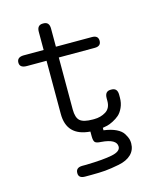

<svg xmlns="http://www.w3.org/2000/svg" viewBox="-114 -634 752 917"><g transform="rotate(-15 262.5 -175.0)"><path d="M24.9 -403.8Q24.9 -430.7 58.1 -431.2H157.2V-521Q157.2 -554.2 186 -554.2Q186 -554.2 189 -554.2Q217.8 -554.2 217.8 -521V-431.2H396Q426.8 -431.2 426.8 -404.8Q426.8 -377.9 396 -377.9H217.8V-121.1Q217.8 -80.1 235.4 -64.9Q252.9 -49.8 297.9 -49.8H305.2Q337.4 -49.8 362.8 -65.4Q388.2 -81.1 388.2 -117.2V-130.9Q388.2 -165 417 -165H420.9Q449.7 -165 450.2 -132.8V-117.2Q450.2 -90.3 440.2 -68.6Q430.2 -46.9 417 -35.4Q403.8 -23.9 386 -14.9Q368.2 -5.9 356.7 -3.4Q345.2 -1 334 1V13.2Q371.1 18.1 395.5 30Q419.9 42 429.9 58.6Q439.9 75.2 442.9 85.7Q445.8 96.2 445.8 106.9Q445.8 140.1 423.8 161.6Q401.9 183.1 361.3 191.2Q320.8 199.2 292 201.7Q263.2 204.1 222.2 204.1Q212.4 204.1 208 204.1H191.9Q159.7 204.1 160.2 178.2Q160.2 151.4 191.9 150.9H211.9Q297.9 148.9 340.8 139.9Q383.8 130.9 383.8 106.9Q383.8 69.8 309.1 64Q284.2 63 278.1 54.9Q272 46.9 272 25.9V2.9Q156.7 -5.9 157.2 -116.2V-377.9H60.1Q24.9 -377.9 24.9 -403.8Z"/></g></svg>

Font: CMU Typewriter Text
Style: Light
Weight: 200
Version: Version 0.7.0